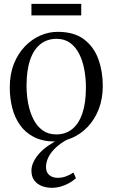

<svg xmlns="http://www.w3.org/2000/svg" viewBox="-20 -698 564 962"><path d="M29 -259.5Q29 -326 49.5 -377.8Q70 -429.5 104.8 -465.5Q139.5 -501.5 182 -520Q224.5 -538.5 269 -538.5Q352 -538.5 401.5 -500.5Q451 -462.5 473 -401Q495 -339.5 495 -268.5Q495 -202.5 474.5 -150.5Q454 -98.5 419.5 -62.5Q385 -26.5 342.5 -7.8Q300 11 256 11Q194 11 150.5 -11.2Q107 -33.5 80.2 -71.5Q53.5 -109.5 41.2 -158Q29 -206.5 29 -259.5ZM262 -24.5Q308.5 -24.5 341.8 -51.2Q375 -78 392.8 -130.2Q410.5 -182.5 410.5 -259.5Q410.5 -305.5 402.5 -349Q394.5 -392.5 377 -427.5Q359.5 -462.5 331.5 -483Q303.5 -503.5 263 -503.5Q216.5 -503.5 182.8 -477Q149 -450.5 131 -398.2Q113 -346 113 -268.5Q113 -222 121.5 -178.2Q130 -134.5 147.8 -99.8Q165.5 -65 193.8 -44.8Q222 -24.5 262 -24.5ZM238.5 243Q214 243 190.8 234.5Q167.5 226 152.5 206.8Q137.5 187.5 137.5 157Q137.5 135.5 147.8 113.8Q158 92 176.5 71.2Q195 50.5 221.2 32.2Q247.5 14 279 -1L299 -5L321 -1Q285 18 260.2 41Q235.5 64 223 89Q210.5 114 210.5 139Q210.5 165.5 227 179.2Q243.5 193 269 193Q289.5 193 308.5 186.5Q327.5 180 348 166.5L360.5 195Q345 209 325.5 219.8Q306 230.5 284 236.8Q262 243 238.5 243ZM387 -678.5V-621H137.5V-678.5Z"/></svg>

Font: Merriweather 96pt Light
Style: Regular
Weight: 300
Version: Version 2.100